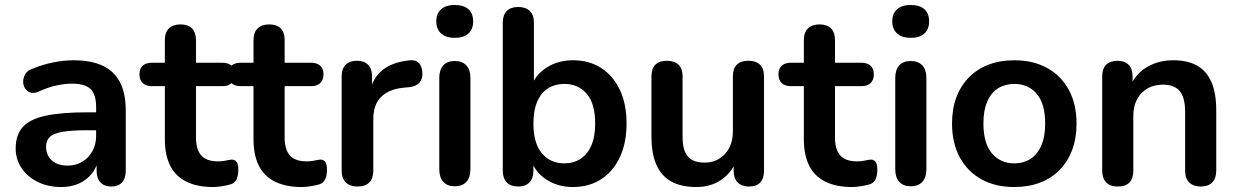

<svg xmlns="http://www.w3.org/2000/svg" viewBox="-20 -741 4966 771"><path d="M226 10Q173 10 131.5 -10.5Q90 -31 66.5 -66Q43 -101 43 -145Q43 -199 71 -230.5Q99 -262 162 -276Q225 -290 331 -290H381V-218H332Q270 -218 233 -212Q196 -206 180.5 -191.5Q165 -177 165 -151Q165 -118 188 -97Q211 -76 252 -76Q285 -76 310.5 -91.5Q336 -107 351 -134Q366 -161 366 -196V-311Q366 -361 344 -383Q322 -405 270 -405Q241 -405 207.5 -398Q174 -391 137 -374Q118 -365 103.5 -369Q89 -373 81 -385.5Q73 -398 73 -413Q73 -428 81 -442.5Q89 -457 108 -464Q154 -483 196.5 -491Q239 -499 274 -499Q346 -499 392.5 -477Q439 -455 462 -410.5Q485 -366 485 -296V-56Q485 -25 470 -8.5Q455 8 427 8Q399 8 383.5 -8.5Q368 -25 368 -56V-104H376Q369 -69 348.5 -43.5Q328 -18 297 -4Q266 10 226 10Z M836 10Q771 10 727.5 -12Q684 -34 663 -76.5Q642 -119 642 -182V-395H590Q566 -395 553 -407.5Q540 -420 540 -442Q540 -465 553 -477Q566 -489 590 -489H642V-580Q642 -611 658.5 -627Q675 -643 705 -643Q735 -643 751 -627Q767 -611 767 -580V-489H873Q897 -489 910 -477Q923 -465 923 -442Q923 -420 910 -407.5Q897 -395 873 -395H767V-189Q767 -141 788 -117Q809 -93 856 -93Q873 -93 886 -96Q899 -99 909 -100Q921 -101 929 -92.5Q937 -84 937 -58Q937 -38 930.5 -22.5Q924 -7 907 -1Q894 3 873 6.5Q852 10 836 10Z M1192 10Q1127 10 1083.5 -12Q1040 -34 1019 -76.5Q998 -119 998 -182V-395H946Q922 -395 909 -407.5Q896 -420 896 -442Q896 -465 909 -477Q922 -489 946 -489H998V-580Q998 -611 1014.5 -627Q1031 -643 1061 -643Q1091 -643 1107 -627Q1123 -611 1123 -580V-489H1229Q1253 -489 1266 -477Q1279 -465 1279 -442Q1279 -420 1266 -407.5Q1253 -395 1229 -395H1123V-189Q1123 -141 1144 -117Q1165 -93 1212 -93Q1229 -93 1242 -96Q1255 -99 1265 -100Q1277 -101 1285 -92.5Q1293 -84 1293 -58Q1293 -38 1286.5 -22.5Q1280 -7 1263 -1Q1250 3 1229 6.5Q1208 10 1192 10Z M1416 8Q1385 8 1368.5 -8.5Q1352 -25 1352 -56V-434Q1352 -465 1368 -481Q1384 -497 1413 -497Q1442 -497 1458 -481Q1474 -465 1474 -434V-371H1464Q1478 -431 1519 -462Q1560 -493 1628 -499Q1649 -501 1661.5 -488.5Q1674 -476 1676 -450Q1678 -425 1664.5 -409.5Q1651 -394 1624 -391L1602 -389Q1541 -383 1510 -351.5Q1479 -320 1479 -263V-56Q1479 -25 1463 -8.5Q1447 8 1416 8Z M1806 7Q1776 7 1760 -11Q1744 -29 1744 -61V-428Q1744 -461 1760 -478.5Q1776 -496 1806 -496Q1836 -496 1852.5 -478.5Q1869 -461 1869 -428V-61Q1869 -29 1853 -11Q1837 7 1806 7ZM1806 -589Q1771 -589 1751.5 -606.5Q1732 -624 1732 -655Q1732 -687 1751.5 -704Q1771 -721 1806 -721Q1842 -721 1861 -704Q1880 -687 1880 -655Q1880 -624 1861 -606.5Q1842 -589 1806 -589Z M2281 10Q2219 10 2172.5 -21Q2126 -52 2111 -104L2122 -129V-56Q2122 -25 2106 -8.5Q2090 8 2061 8Q2031 8 2015 -8.5Q1999 -25 1999 -56V-650Q1999 -681 2015 -697Q2031 -713 2061 -713Q2091 -713 2107.5 -697Q2124 -681 2124 -650V-390H2112Q2128 -439 2174 -469Q2220 -499 2281 -499Q2346 -499 2394 -468Q2442 -437 2469 -380.5Q2496 -324 2496 -245Q2496 -167 2469 -109.5Q2442 -52 2393.5 -21Q2345 10 2281 10ZM2246 -85Q2283 -85 2311 -103Q2339 -121 2354.5 -156.5Q2370 -192 2370 -245Q2370 -325 2336 -364.5Q2302 -404 2246 -404Q2209 -404 2181 -386.5Q2153 -369 2137.5 -333.5Q2122 -298 2122 -245Q2122 -166 2156 -125.5Q2190 -85 2246 -85Z M2776 10Q2715 10 2675 -12.5Q2635 -35 2615.5 -80Q2596 -125 2596 -192V-434Q2596 -466 2612 -481.5Q2628 -497 2658 -497Q2688 -497 2704.5 -481.5Q2721 -466 2721 -434V-190Q2721 -138 2742 -113Q2763 -88 2809 -88Q2859 -88 2891 -122.5Q2923 -157 2923 -214V-434Q2923 -466 2939 -481.5Q2955 -497 2985 -497Q3015 -497 3031.5 -481.5Q3048 -466 3048 -434V-56Q3048 8 2987 8Q2958 8 2942 -8.5Q2926 -25 2926 -56V-132L2940 -102Q2919 -48 2876.5 -19Q2834 10 2776 10Z M3402 10Q3337 10 3293.5 -12Q3250 -34 3229 -76.5Q3208 -119 3208 -182V-395H3156Q3132 -395 3119 -407.5Q3106 -420 3106 -442Q3106 -465 3119 -477Q3132 -489 3156 -489H3208V-580Q3208 -611 3224.5 -627Q3241 -643 3271 -643Q3301 -643 3317 -627Q3333 -611 3333 -580V-489H3439Q3463 -489 3476 -477Q3489 -465 3489 -442Q3489 -420 3476 -407.5Q3463 -395 3439 -395H3333V-189Q3333 -141 3354 -117Q3375 -93 3422 -93Q3439 -93 3452 -96Q3465 -99 3475 -100Q3487 -101 3495 -92.5Q3503 -84 3503 -58Q3503 -38 3496.5 -22.5Q3490 -7 3473 -1Q3460 3 3439 6.5Q3418 10 3402 10Z M3637 7Q3607 7 3591 -11Q3575 -29 3575 -61V-428Q3575 -461 3591 -478.5Q3607 -496 3637 -496Q3667 -496 3683.5 -478.5Q3700 -461 3700 -428V-61Q3700 -29 3684 -11Q3668 7 3637 7ZM3637 -589Q3602 -589 3582.5 -606.5Q3563 -624 3563 -655Q3563 -687 3582.5 -704Q3602 -721 3637 -721Q3673 -721 3692 -704Q3711 -687 3711 -655Q3711 -624 3692 -606.5Q3673 -589 3637 -589Z M4053 10Q3977 10 3921 -21Q3865 -52 3834 -109.5Q3803 -167 3803 -245Q3803 -304 3820.5 -350.5Q3838 -397 3871 -430.5Q3904 -464 3950 -481.5Q3996 -499 4053 -499Q4129 -499 4185 -468Q4241 -437 4272 -380Q4303 -323 4303 -245Q4303 -186 4285.5 -139Q4268 -92 4235 -58.5Q4202 -25 4156 -7.5Q4110 10 4053 10ZM4053 -85Q4090 -85 4118 -103Q4146 -121 4161.5 -156.5Q4177 -192 4177 -245Q4177 -325 4143 -364.5Q4109 -404 4053 -404Q4016 -404 3988 -386.5Q3960 -369 3944.5 -333.5Q3929 -298 3929 -245Q3929 -166 3963 -125.5Q3997 -85 4053 -85Z M4468 8Q4438 8 4422 -8.5Q4406 -25 4406 -56V-434Q4406 -465 4422 -481Q4438 -497 4467 -497Q4496 -497 4512 -481Q4528 -465 4528 -434V-366L4517 -391Q4539 -444 4585.5 -471.5Q4632 -499 4691 -499Q4750 -499 4788 -477Q4826 -455 4845 -410.5Q4864 -366 4864 -298V-56Q4864 -25 4848 -8.5Q4832 8 4802 8Q4772 8 4755.5 -8.5Q4739 -25 4739 -56V-292Q4739 -349 4717.5 -375Q4696 -401 4651 -401Q4596 -401 4563.5 -366.5Q4531 -332 4531 -275V-56Q4531 8 4468 8Z"/></svg>

Font: Nunito ExtraLight
Style: Bold
Weight: 700
Version: Version 3.602